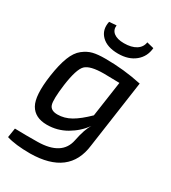

<svg xmlns="http://www.w3.org/2000/svg" viewBox="-218 -819 1012 1138"><g transform="rotate(30 288.0 -250.0)"><path d="M447 -709 495 -697Q490 -637 445.5 -600.5Q401 -564 330 -564Q254 -564 215.5 -602.5Q177 -641 190 -701L239 -705Q235 -672 259 -653.5Q283 -635 329 -635Q380 -635 411 -654.5Q442 -674 447 -709ZM530 -475 464 -12Q438 206 175 209Q73 209 13 190L23 126Q102 128 178 127Q343 125 366 8Q383 -77 408 -114Q367 -58 306.5 -23Q246 12 175 12Q93 12 60 -46Q27 -104 48 -250Q60 -332 80 -383.5Q100 -435 132 -460Q164 -485 196.5 -493Q229 -501 280 -501Q408 -501 528 -475ZM389 -176 424 -418Q332 -420 318 -420Q223 -420 192.5 -389.5Q162 -359 146 -243Q132 -136 142.5 -104Q153 -72 199 -72Q246 -72 290 -97Q334 -122 389 -176Z"/></g></svg>

Font: Exo 2.0 Medium
Style: Italic
Weight: 500
Italic angle: -8°
Designer: Natanael Gama
Version: Version 1.001;PS 001.001;hotconv 1.0.70;makeotf.lib2.5.58329